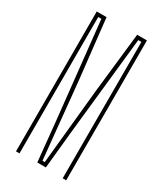

<svg xmlns="http://www.w3.org/2000/svg" viewBox="-200 -875 807 951"><g transform="rotate(30 203.5 -400.0)"><path d="M60 0V-800H116L154 -459L197 -25H210L253 -459L291 -800H347V0H327V-274V-780H309L250 -226L228 -5H179L157 -226L98 -780H80V-274V0Z"/></g></svg>

Font: Big Shoulders Display SC Thin
Style: Regular
Weight: 100
Designer: Patric King
Foundry: XO Type Co
Version: Version 2.002